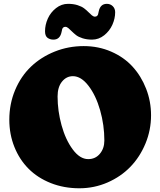

<svg xmlns="http://www.w3.org/2000/svg" viewBox="-20 -969 849 1016"><path d="M482.4 -880.9Q489.7 -880.9 493.9 -885Q498 -889.2 499 -893.3Q500 -897.5 502.4 -908.7Q510.7 -948.7 545.4 -948.7Q564 -948.7 576.7 -936.3Q589.4 -923.8 589.4 -904.3Q589.4 -871.1 574.7 -838.1Q560.1 -805.2 531.2 -782.2Q502.4 -759.3 467.3 -759.3Q439.5 -759.3 417.2 -766.4Q395 -773.4 382.3 -783.4Q369.6 -793.5 359.9 -803.2Q350.1 -813 341.8 -820.1Q333.5 -827.1 325.7 -827.1Q318.4 -827.1 314.2 -823Q310.1 -818.8 309.1 -814.7Q308.1 -810.5 305.7 -799.3Q297.4 -759.3 262.7 -759.3Q244.6 -759.3 231.4 -769Q218.3 -778.8 218.3 -803.7Q218.3 -837.4 232.9 -870.4Q247.6 -903.3 276.4 -926Q305.2 -948.7 340.3 -948.7Q368.2 -948.7 390.4 -941.7Q412.6 -934.6 425.5 -924.6Q438.5 -914.6 448 -904.8Q457.5 -895 466.1 -887.9Q474.6 -880.9 482.4 -880.9ZM29.3 -335.4Q29.3 -419.9 60.3 -493.2Q91.3 -566.4 144.5 -616.9Q197.8 -667.5 270 -696.3Q342.3 -725.1 422.9 -725.1Q501 -725.1 568.4 -695.8Q635.7 -666.5 681.4 -616.5Q727.1 -566.4 753.2 -499.5Q779.3 -432.6 779.3 -358.9Q779.3 -280.8 749.8 -209.5Q720.2 -138.2 669.9 -86.2Q619.6 -34.2 549.1 -3.4Q478.5 27.3 399.9 27.3Q318.4 27.3 248.8 -0.2Q179.2 -27.8 131.1 -76.2Q83 -124.5 56.2 -191.4Q29.3 -258.3 29.3 -335.4ZM446.8 -127Q484.9 -127 508.5 -155.3Q532.2 -183.6 532.2 -225.6Q532.2 -307.1 509.8 -385.7Q487.3 -464.4 448.2 -515.1Q409.2 -565.9 365.7 -565.9Q331.5 -565.9 308.1 -537.1Q284.7 -508.3 284.7 -458.5Q284.7 -382.3 305.7 -306.2Q326.7 -230 364.7 -178.5Q402.8 -127 446.8 -127Z"/></svg>

Font: Cooper* Black
Style: Regular
Weight: 900
Designer: Owen Earl
Foundry: indestructible type*
Version: Version 0.001